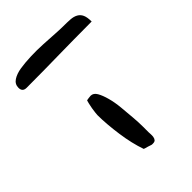

<svg xmlns="http://www.w3.org/2000/svg" viewBox="-248 -545 616 616"><g transform="rotate(-45 60.0 -237.5)"><path d="M-97.7 -431.6Q-97.7 -448.2 -83.5 -457.5Q-69.3 -466.8 -47.4 -470.2Q-25.4 -473.6 2.4 -474.6Q30.3 -475.6 57.1 -474.1Q84 -472.7 106.9 -471.2Q129.9 -469.7 143.6 -469.7Q161.1 -469.7 175.3 -468.8Q189.5 -467.8 199.2 -462.4Q209 -457 213.9 -446.3Q218.8 -435.5 218.8 -416Q172.9 -416 137.7 -415.5Q102.5 -415 69.3 -414.6Q36.1 -414.1 1.5 -413.6Q-33.2 -413.1 -79.1 -413.1Q-97.7 -413.1 -97.7 -431.6ZM47.9 -8.8Q41 -28.3 35.6 -51.3Q30.3 -74.2 26.9 -98.6Q23.4 -123 21.5 -146.5Q19.5 -169.9 19.5 -190.4Q19.5 -193.4 20.5 -201.7Q21.5 -210 22.9 -218.8Q24.4 -227.5 26.4 -235.8Q28.3 -244.1 29.3 -247.1Q30.3 -248 38.1 -249Q45.9 -250 47.9 -250Q60.5 -250 68.4 -236.3Q76.2 -222.7 82 -201.2Q87.9 -179.7 90.3 -153.8Q92.8 -127.9 94.7 -104Q96.7 -80.1 96.7 -61.5Q96.7 -43 96.7 -36.1Q96.7 -33.2 97.2 -26.9Q97.7 -20.5 96.7 -14.2Q95.7 -7.8 92.3 -3.9Q88.9 0 81.1 0H77.1Q75.2 0 71.3 -1.5Q67.4 -2.9 62.5 -4.4Q57.6 -5.9 53.7 -6.8Q49.8 -7.8 47.9 -8.8Z"/></g></svg>

Font: Swanky and Moo Moo Cyrillic
Style: Regular
Weight: 400
Designer: Kimberly Geswein; Denis Ignatov
Foundry: Kimberly Geswein; Denis Ignatov
Version: Version 1.003 June 27, 2018